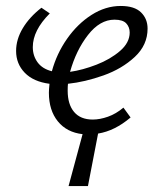

<svg xmlns="http://www.w3.org/2000/svg" viewBox="-20 -443 526 644"><path d="M257 7Q204 1 174 -36Q144 -73 144 -132Q144 -142 146 -162Q92 -169 63 -199Q34 -229 34 -272Q34 -311 56.5 -348.5Q79 -386 119 -417L147 -398Q90 -341 90 -285Q90 -256 106 -234Q122 -212 154 -204Q170 -263 205 -313Q240 -363 287 -393Q334 -423 385 -423Q431 -423 453 -401.5Q475 -380 475 -347Q475 -292 432 -252Q389 -212 327 -190Q265 -168 208 -162Q207 -154 207 -139Q207 -93 228.5 -67.5Q250 -42 291 -42Q315 -42 342 -51.5Q369 -61 394 -82L418 -49Q365 -4 309 5L275 181H210ZM415 -334Q415 -352 403.5 -364.5Q392 -377 364 -377Q315 -377 275 -325.5Q235 -274 215 -202Q257 -208 303.5 -226Q350 -244 382.5 -272Q415 -300 415 -334Z"/></svg>

Font: LXGW Bright GB
Style: Italic
Weight: 400
Italic angle: -12°
Designer: Christian Thalmann (Catharsis Fonts)
Foundry: LXGW / Christian Thalmann (Catharsis Fonts) / Fontworks Inc.
Version: Version 5.510